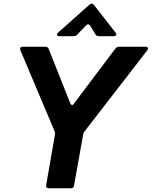

<svg xmlns="http://www.w3.org/2000/svg" viewBox="-20 -1015 818 1035"><path d="M379 -14Q377 0 362 0H243Q235 0 231 -5Q227 -10 229 -18L276 -288Q277 -290 277 -295Q277 -301 274 -308L90 -744L88 -752Q88 -757 92 -760Q96 -763 102 -763H225Q239 -763 243 -750L358 -460Q363 -449 369 -449Q374 -449 379 -457L602 -753Q609 -763 622 -763H764Q778 -763 778 -753Q778 -748 774 -744L436 -307Q429 -299 428 -288ZM301 -820Q294 -820 290.5 -822.5Q287 -825 287 -829Q287 -834 294 -840L459 -987Q467 -995 475 -995Q483 -995 489 -985L603 -839Q607 -835 607 -830Q607 -820 593 -820H513Q500 -820 494 -831L467 -875Q462 -884 455 -884Q450 -884 445 -879L397 -829Q389 -820 377 -820Z"/></svg>

Font: Open Sauce Two
Style: Bold Italic
Weight: 700
Italic angle: -10°
Designer: Alfredo Marco Pradil
Foundry: Creative Sauce Fz LLC
Version: Version 1.477